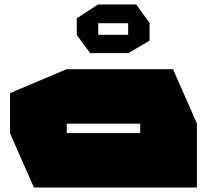

<svg xmlns="http://www.w3.org/2000/svg" viewBox="-20 -840 947 860"><path d="M279 -286V-530H755L862 -287V-286ZM132 0 25 -243V-244H608V0ZM25 -244V-423L278 -530H279V-244ZM608 0V-286H862V0ZM420 -736V-820H590L650 -737V-736ZM384 -602 324 -683V-684H554V-602ZM324 -684V-758L419 -820H420V-684ZM554 -602V-736H650V-658L555 -602Z"/></svg>

Font: Foldit Black
Style: Regular
Weight: 900
Version: Version 1.003